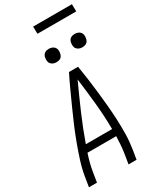

<svg xmlns="http://www.w3.org/2000/svg" viewBox="-272 -1202 1068 1285"><g transform="rotate(-30 262.5 -559.0)"><path d="M10 0 22 -74Q31 -130 49 -186.5Q67 -243 87.5 -298.5Q108 -354 131 -408.5Q154 -463 179 -518Q204 -573 228.5 -627Q253 -681 280 -735H350Q359 -681 366.5 -627Q374 -573 380 -518Q386 -463 391 -408.5Q396 -354 398.5 -298.5Q401 -243 400 -186.5Q399 -130 390 -74L378 0H316L328 -74Q333 -106 335.5 -139Q338 -172 339 -205H117Q106 -172 97.5 -139Q89 -106 84 -74L72 0ZM136 -260H339Q338 -362 328 -462.5Q318 -563 305 -663Q259 -563 215.5 -462.5Q172 -362 136 -260ZM441 -833Q428 -833 417 -837.5Q406 -842 398 -851Q390 -860 389 -872.5Q388 -885 390 -898Q391 -906 395.5 -914.5Q400 -923 407.5 -928Q415 -933 423.5 -935Q432 -937 440 -937Q453 -937 464.5 -932.5Q476 -928 483.5 -919Q491 -910 492.5 -897.5Q494 -885 491 -872Q490 -864 485.5 -855.5Q481 -847 474 -842Q467 -837 458 -835Q449 -833 441 -833ZM241 -833Q228 -833 217 -837.5Q206 -842 198 -851Q190 -860 189 -872.5Q188 -885 190 -898Q191 -906 195.5 -914.5Q200 -923 207.5 -928Q215 -933 223.5 -935Q232 -937 240 -937Q253 -937 264.5 -932.5Q276 -928 283.5 -919Q291 -910 292.5 -897.5Q294 -885 291 -872Q290 -864 285.5 -855.5Q281 -847 274 -842Q267 -837 258 -835Q249 -833 241 -833ZM225 -1062 224 -1118H524L525 -1062Z"/></g></svg>

Font: Iosevka Curly Light
Style: Italic
Weight: 300
Italic angle: -9°
Monospace: yes
Designer: Belleve Invis
Foundry: Belleve Invis
Version: Version 22.1.2; ttfautohint (v1.8.4)